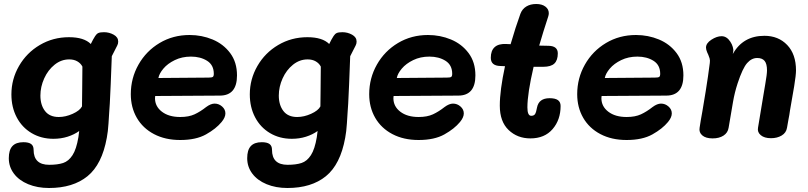

<svg xmlns="http://www.w3.org/2000/svg" viewBox="-20 -690 4038 960"><path d="M571 -482Q571 -471 566 -462Q545 -421 539 -409Q533 -244 529 -172L526 -128Q525 -114 522.5 -73Q520 -32 514 -1Q490 132 417.5 191Q345 250 225 250Q167 250 121 231Q75 212 49.5 178Q24 144 24 101Q24 60 42 40.5Q60 21 97 21Q123 21 135.5 30Q148 39 148 59Q148 134 226 134Q268 134 295.5 125Q323 116 342.5 86Q362 56 372 -4Q374 -16 376 -35Q351 -17 318 -6.5Q285 4 247 4Q186 4 138 -24.5Q90 -53 63.5 -103.5Q37 -154 37 -218Q37 -294 75 -360Q113 -426 179 -465Q245 -504 325 -504Q400 -504 434 -470Q445 -493 456 -510Q463 -521 472 -525Q481 -529 500 -529Q526 -529 548.5 -516.5Q571 -504 571 -482ZM274 -105Q308 -105 343.5 -121Q379 -137 390 -158Q390 -216 391 -246L392 -357Q384 -373 367 -383Q350 -393 326 -393Q286 -393 253 -366.5Q220 -340 201 -298Q182 -256 182 -212Q182 -165 205 -135Q228 -105 274 -105Z M634 -219Q634 -299 672.5 -367Q711 -435 778 -475Q845 -515 928 -515Q989 -515 1043 -492.5Q1097 -470 1131 -424.5Q1165 -379 1165 -313Q1165 -212 1079 -212L756 -210L755 -199Q755 -158 789.5 -131.5Q824 -105 881 -105Q924 -105 953 -118.5Q982 -132 1011 -155Q1034 -172 1053 -172Q1074 -172 1090.5 -157.5Q1107 -143 1107 -123Q1107 -103 1088 -80Q1060 -46 1010 -18Q960 10 881 10Q806 10 750 -19.5Q694 -49 664 -101Q634 -153 634 -219ZM1022 -302Q1039 -302 1044 -305.5Q1049 -309 1049 -321Q1049 -365 1015.5 -386Q982 -407 935 -407Q890 -407 854 -389.5Q818 -372 797 -347Q776 -322 772 -300Z M1763 -482Q1763 -471 1758 -462Q1737 -421 1731 -409Q1725 -244 1721 -172L1718 -128Q1717 -114 1714.5 -73Q1712 -32 1706 -1Q1682 132 1609.5 191Q1537 250 1417 250Q1359 250 1313 231Q1267 212 1241.5 178Q1216 144 1216 101Q1216 60 1234 40.5Q1252 21 1289 21Q1315 21 1327.5 30Q1340 39 1340 59Q1340 134 1418 134Q1460 134 1487.5 125Q1515 116 1534.5 86Q1554 56 1564 -4Q1566 -16 1568 -35Q1543 -17 1510 -6.5Q1477 4 1439 4Q1378 4 1330 -24.5Q1282 -53 1255.5 -103.5Q1229 -154 1229 -218Q1229 -294 1267 -360Q1305 -426 1371 -465Q1437 -504 1517 -504Q1592 -504 1626 -470Q1637 -493 1648 -510Q1655 -521 1664 -525Q1673 -529 1692 -529Q1718 -529 1740.5 -516.5Q1763 -504 1763 -482ZM1466 -105Q1500 -105 1535.5 -121Q1571 -137 1582 -158Q1582 -216 1583 -246L1584 -357Q1576 -373 1559 -383Q1542 -393 1518 -393Q1478 -393 1445 -366.5Q1412 -340 1393 -298Q1374 -256 1374 -212Q1374 -165 1397 -135Q1420 -105 1466 -105Z M1826 -219Q1826 -299 1864.5 -367Q1903 -435 1970 -475Q2037 -515 2120 -515Q2181 -515 2235 -492.5Q2289 -470 2323 -424.5Q2357 -379 2357 -313Q2357 -212 2271 -212L1948 -210L1947 -199Q1947 -158 1981.5 -131.5Q2016 -105 2073 -105Q2116 -105 2145 -118.5Q2174 -132 2203 -155Q2226 -172 2245 -172Q2266 -172 2282.5 -157.5Q2299 -143 2299 -123Q2299 -103 2280 -80Q2252 -46 2202 -18Q2152 10 2073 10Q1998 10 1942 -19.5Q1886 -49 1856 -101Q1826 -153 1826 -219ZM2214 -302Q2231 -302 2236 -305.5Q2241 -309 2241 -321Q2241 -365 2207.5 -386Q2174 -407 2127 -407Q2082 -407 2046 -389.5Q2010 -372 1989 -347Q1968 -322 1964 -300Z M2783 -160Q2783 -91 2743 -44.5Q2703 2 2632 2Q2567 2 2523 -40Q2479 -82 2479 -162Q2479 -238 2505 -359L2482 -360Q2434 -361 2434 -401Q2434 -437 2453.5 -454.5Q2473 -472 2511 -470L2533 -469Q2558 -555 2582 -621Q2591 -645 2611.5 -657.5Q2632 -670 2661 -670Q2690 -670 2707 -657Q2724 -644 2724 -624Q2724 -616 2721 -607Q2695 -528 2676 -462L2723 -461Q2769 -460 2769 -423Q2769 -389 2752 -372.5Q2735 -356 2696 -356H2648Q2617 -223 2617 -153Q2617 -111 2636 -111Q2650 -111 2655.5 -120Q2661 -129 2665 -152Q2674 -199 2728 -199Q2756 -199 2769.5 -189.5Q2783 -180 2783 -160Z M2866 -219Q2866 -299 2904.5 -367Q2943 -435 3010 -475Q3077 -515 3160 -515Q3221 -515 3275 -492.5Q3329 -470 3363 -424.5Q3397 -379 3397 -313Q3397 -212 3311 -212L2988 -210L2987 -199Q2987 -158 3021.5 -131.5Q3056 -105 3113 -105Q3156 -105 3185 -118.5Q3214 -132 3243 -155Q3266 -172 3285 -172Q3306 -172 3322.5 -157.5Q3339 -143 3339 -123Q3339 -103 3320 -80Q3292 -46 3242 -18Q3192 10 3113 10Q3038 10 2982 -19.5Q2926 -49 2896 -101Q2866 -153 2866 -219ZM3254 -302Q3271 -302 3276 -305.5Q3281 -309 3281 -321Q3281 -365 3247.5 -386Q3214 -407 3167 -407Q3122 -407 3086 -389.5Q3050 -372 3029 -347Q3008 -322 3004 -300Z M3960 -338Q3960 -315 3951 -259.5Q3942 -204 3930 -138Q3927 -115 3922.5 -93.5Q3918 -72 3915 -51Q3911 -26 3888.5 -12.5Q3866 1 3835 1Q3802 1 3784 -14Q3766 -29 3770 -51L3796 -208Q3798 -222 3806.5 -270.5Q3815 -319 3815 -338Q3815 -371 3803 -385.5Q3791 -400 3766 -400Q3738 -400 3715.5 -374.5Q3693 -349 3668 -273Q3653 -227 3645 -180L3623 -51Q3619 -26 3597.5 -12Q3576 2 3543 2Q3509 2 3491.5 -13Q3474 -28 3478 -51Q3481 -68 3484 -89Q3487 -110 3492 -134Q3496 -156 3508.5 -233.5Q3521 -311 3529 -375Q3531 -388 3528 -398Q3525 -408 3521.5 -416Q3518 -424 3516 -428Q3510 -442 3510 -452Q3510 -474 3537 -491.5Q3564 -509 3588 -509Q3614 -509 3632 -481Q3640 -469 3644 -455Q3648 -441 3646 -432L3644 -420Q3695 -511 3802 -511Q3872 -511 3916 -465Q3960 -419 3960 -338Z"/></svg>

Font: Mali
Style: Bold Italic
Weight: 700
Italic angle: -10°
Version: Version 1.000; ttfautohint (v1.6)